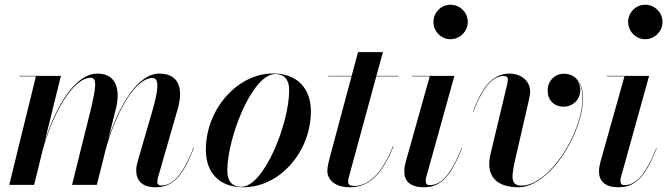

<svg xmlns="http://www.w3.org/2000/svg" viewBox="-20 -780 2815 810"><path d="M388.5 0 426 -149.5C466.5 -298 547.5 -451 624 -451C653 -451 648.5 -400 621.5 -308L562 -103.5C558.5 -91.5 554.5 -75.5 554.5 -61C554.5 -19.5 578.5 10 636 10C710.5 10 752 -38 798 -156L796 -156.5C748.5 -33.5 704.5 2.5 660 2.5C649.5 2.5 643.5 -3 643.5 -12C643.5 -19 645.5 -27.5 647.5 -35L729.5 -319.5C753 -400.5 739.5 -469.5 651.5 -469.5C559.5 -469.5 481 -330 436.5 -192.5L468.5 -319.5C489 -400.5 471.5 -469.5 391.5 -469.5C293.5 -469.5 212.5 -322 168.5 -182.5L237 -460H62V-458H131.5L19 0H124L161 -150.5C202 -299 287 -452 363 -452C392.5 -452.5 383 -401 360.5 -308L284 0Z M1007 10C1160.5 10 1291.5 -140 1291.5 -310C1291.5 -405 1236.5 -470 1131.5 -470C982 -470 848.5 -319.5 848.5 -148.5C848.5 -53.5 902.5 10 1007 10ZM998.5 8C957.5 8 939 -18 939 -59.5C939 -201 1045 -467.5 1140.5 -467.5C1181.5 -467.5 1200 -441.5 1200 -400C1200 -258.5 1093.5 8 998.5 8Z M1640 -163 1638 -163.5C1589.5 -42 1531.5 4.5 1474.5 4.5C1457.5 4.5 1448.5 -1.5 1448.5 -12C1448.5 -21 1451 -30.5 1453 -37.5L1567.5 -458H1659.5V-460H1568L1595.5 -560H1490.5L1463.5 -460H1364.5V-458H1463L1371.5 -116.5C1366 -96.5 1361 -73.5 1361 -60.5C1361 -25 1387.5 10 1457 10C1541 10 1594.5 -50.5 1640 -163Z M1808.5 -687.5C1808.5 -648.5 1840 -614.5 1880.5 -614.5C1921 -614.5 1953.5 -648.5 1953.5 -687.5C1953.5 -727 1921 -760 1880.5 -760C1840 -760 1808.5 -727 1808.5 -687.5ZM1929.5 -156 1928 -156.5C1879 -35.5 1839 1 1792 1C1780 1 1776 -6.5 1776 -16.5C1776 -21 1776.5 -26.5 1778 -32L1897 -460H1718V-458H1793L1691.5 -96.5C1688.5 -85.5 1685.5 -70.5 1685.5 -56.5C1685.5 -16 1710.5 10 1768.5 10C1845 10 1884.5 -43.5 1929.5 -156Z M2156.5 -120 2210.5 -354.5C2212.5 -365 2216.5 -379.5 2216.5 -394C2216.5 -436 2181.5 -469.5 2128.5 -469.5C2052.5 -469.5 2011.5 -402 1975 -309.5L1976.5 -309C2021 -419.5 2061 -459.5 2105.5 -459.5C2116.5 -459.5 2122.5 -454 2122.5 -444.5C2122.5 -439.5 2121 -431.5 2120 -425.5L2049.5 -131C2027.5 -40.5 2071 10 2167.5 10C2298 10 2439.5 -215.5 2439.5 -368C2439.5 -430 2407 -469 2359 -469C2319.5 -469 2290.5 -437.5 2290.5 -399.5C2290.5 -357 2316.5 -330 2359 -330C2396.5 -330 2428 -360 2428 -398.5C2428 -419.5 2420 -437.5 2407 -450C2426.5 -433 2437.5 -404.5 2437.5 -368C2437.5 -215 2294.5 3 2181 3C2132.5 3 2136 -32.5 2156.5 -120Z M2630 -687.5C2630 -648.5 2661.5 -614.5 2702 -614.5C2742.5 -614.5 2775 -648.5 2775 -687.5C2775 -727 2742.5 -760 2702 -760C2661.5 -760 2630 -727 2630 -687.5ZM2751 -156 2749.5 -156.5C2700.5 -35.5 2660.5 1 2613.5 1C2601.5 1 2597.5 -6.5 2597.5 -16.5C2597.5 -21 2598 -26.5 2599.5 -32L2718.5 -460H2539.5V-458H2614.5L2513 -96.5C2510 -85.5 2507 -70.5 2507 -56.5C2507 -16 2532 10 2590 10C2666.5 10 2706 -43.5 2751 -156Z"/></svg>

Font: Bodoni* 96pt Medium
Style: Italic
Weight: 500
Italic angle: -13°
Version: Version 2.3